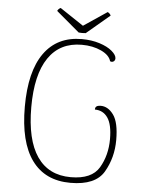

<svg xmlns="http://www.w3.org/2000/svg" viewBox="-58 -890 715 948"><g transform="rotate(5 299.5 -416.0)"><path d="M70 -343Q70 -518 135 -609Q200 -700 322 -700Q370 -700 409.5 -687.5Q449 -675 472 -655.5Q495 -636 495 -619Q495 -611 490 -606Q485 -601 478 -601L470 -603Q462 -633 420.5 -652.5Q379 -672 324 -672Q216 -672 159 -588.5Q102 -505 102 -344Q102 -182 159 -99Q216 -16 326 -16Q430 -16 466.5 -78Q503 -140 503 -220Q503 -292 480 -325.5Q457 -359 416 -359Q415 -380 443 -380Q480 -380 507 -342.5Q534 -305 534 -218Q534 -131 492.5 -59.5Q451 12 327 12Q201 12 135.5 -78Q70 -168 70 -343ZM320 -730Q309 -730 303 -731L188 -828Q193 -839 204 -844L321 -766L437 -844Q448 -839 453 -828L338 -731Q332 -730 320 -730Z"/></g></svg>

Font: Arima Madurai Thin
Style: Regular
Weight: 250
Designer: Joana Correia and Natanael Gama
Foundry: NDISCOVER
Version: Version 1.019; ttfautohint (v1.5) -l 7 -r 28 -G 50 -x 13 -D 